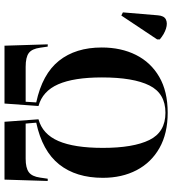

<svg xmlns="http://www.w3.org/2000/svg" viewBox="24 -789 765 853"><g transform="rotate(90 406.5 -362.5)"><path d="M183 0 177 -192H187L192 -158Q197 -122 215.5 -108Q234 -94 277 -94H432L435 -141Q309 -168 250 -242Q191 -316 191 -432Q191 -518 224 -584Q257 -650 321.5 -687.5Q386 -725 481 -725Q573 -725 637.5 -688.5Q702 -652 736 -587Q770 -522 770 -437Q770 -318 710.5 -243Q651 -168 525 -141L529 -94H685Q726 -94 745 -108Q764 -122 769 -158L774 -192H784L778 0H521L510 -151Q576 -169 606.5 -239.5Q637 -310 637 -437Q637 -572 602 -643.5Q567 -715 481 -715Q395 -715 359.5 -643.5Q324 -572 324 -433Q324 -308 354.5 -238.5Q385 -169 451 -151L440 0ZM49 -519 35 -526 48 -681Q50 -709 66.5 -717Q83 -725 107 -717.5Q131 -710 155 -690V-678Z"/></g></svg>

Font: Noto Serif Display Condensed SemiBold
Style: Regular
Weight: 600
Width: 3
Designer: Monotype Design Team
Foundry: Monotype Imaging Inc.
Version: Version 2.009